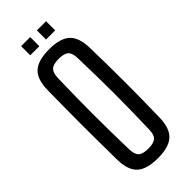

<svg xmlns="http://www.w3.org/2000/svg" viewBox="-295 -965 1015 1015"><g transform="rotate(-45 212.0 -457.5)"><path d="M211.5 7.2Q128.6 7.2 91.7 -26.8Q54.8 -60.7 53.5 -138.9Q52.5 -212.8 52 -276.8Q51.5 -340.9 51.5 -401.9Q51.5 -462.9 52 -526Q52.5 -589.1 53.5 -660.9Q54.8 -739.4 91.7 -773.3Q128.6 -807.2 211.5 -807.2Q294.1 -807.2 330.8 -773.3Q367.5 -739.4 369.4 -660.9Q371.1 -589 371.9 -525.9Q372.7 -462.8 372.7 -401.7Q372.7 -340.7 371.9 -276.7Q371.1 -212.7 369.4 -138.9Q367.5 -60.7 330.8 -26.8Q294.1 7.2 211.5 7.2ZM211.5 -64.7Q252.8 -64.7 269 -79.8Q285.3 -94.8 285.8 -135Q287.9 -210.7 289 -275Q290.1 -339.2 290.1 -399.9Q290.1 -460.6 289 -525.1Q287.9 -589.6 285.8 -664.8Q285.3 -704.9 269 -720.3Q252.8 -735.7 211.5 -735.7Q170.8 -735.7 154.4 -720.3Q138 -704.9 137 -664.8Q134.9 -590.8 134.1 -527.1Q133.2 -463.3 133.2 -402.6Q133.2 -341.9 134.1 -277.1Q134.9 -212.3 137 -135Q138 -94.8 154.4 -79.8Q170.8 -64.7 211.5 -64.7ZM236.7 -855V-923.4H305.1V-855ZM118.7 -855V-923.4H186.7V-855Z"/></g></svg>

Font: Big Shoulders Thin
Style: Regular
Weight: 100
Version: Version 2.002